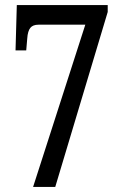

<svg xmlns="http://www.w3.org/2000/svg" viewBox="-20 -734 482 754"><path d="M110 0 315 -637H131Q109 -637 99 -624.5Q89 -612 87 -583L83 -536H41L46 -714H403V-687L197 0Z"/></svg>

Font: Noto Serif Lao ExtraCondensed
Style: Regular
Weight: 400
Width: 2
Designer: Monotype Design Team
Foundry: Monotype Imaging Inc.
Version: Version 2.003; ttfautohint (v1.8.4.7-5d5b)